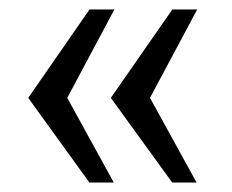

<svg xmlns="http://www.w3.org/2000/svg" viewBox="-20 -460 495 410"><path d="M300.3 -251 399.8 -70.2H347.7L216.7 -251L348 -439.8H401.1ZM123.6 -251 223 -70.2H170.9L40.3 -251L171.2 -439.8H224.3Z"/></svg>

Font: Public Sans Thin
Style: Regular
Weight: 100
Designer: The Public Sans project authors (U.S. Web Design System). Libre Franklin designed by Pablo Impallari and Rodrigo Fuenzal
Version: Version 1.008